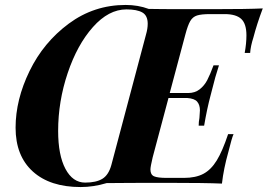

<svg xmlns="http://www.w3.org/2000/svg" viewBox="-20 -742 1082 776"><path d="M1042 -708Q1018 -644 1004 -590Q993 -556 991 -528H969Q976 -567 976 -599Q976 -646 955 -665.5Q934 -685 888 -685H829Q794 -685 776.5 -679.5Q759 -674 749 -657Q739 -640 729 -602L666 -366H740Q768 -366 787 -381Q806 -396 817.5 -418Q829 -440 843 -478H865Q849 -429 838 -383L831 -356Q817 -304 805 -234H783Q783 -250 786 -265Q788 -287 788 -296Q788 -318 777 -331Q766 -344 736 -346H661L597 -106Q588 -68 588 -57Q588 -36 602.5 -29.5Q617 -23 654 -23H723Q771 -23 802 -39.5Q833 -56 856 -93.5Q879 -131 902 -200H924Q917 -185 903 -128Q884 -61 877 0Q810 -3 655 -3Q495 -3 411 -2Q358 14 306 14Q182 14 112.5 -49Q43 -112 43 -226Q43 -339 99.5 -455Q156 -571 258 -646.5Q360 -722 488 -722Q538 -722 581 -706Q626 -705 726 -705H843Q981 -705 1042 -708ZM577 -646Q577 -679 555.5 -691.5Q534 -704 491 -704Q419 -704 355.5 -632.5Q292 -561 253.5 -446.5Q215 -332 215 -213Q215 -115 244.5 -59.5Q274 -4 324 -4Q369 -4 394 -19.5Q419 -35 430 -75L570 -602Q577 -626 577 -646Z"/></svg>

Font: Playfair Display SC
Style: Bold Italic
Weight: 700
Italic angle: -14°
Designer: Claus Eggers Sørensen
Foundry: Claus Eggers Sørensen
Version: Version 1.200; ttfautohint (v1.6)